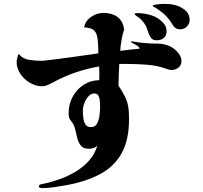

<svg xmlns="http://www.w3.org/2000/svg" viewBox="-20 -868 1040 982"><path d="M492 -322Q492 -333 491 -349Q490 -365 484 -377.5Q478 -390 463 -390Q447 -390 434.5 -377.5Q422 -365 414.5 -348Q407 -331 405 -317Q404 -312 404 -306Q404 -300 404 -295Q404 -281 406.5 -262.5Q409 -244 417.5 -231Q426 -218 445 -218Q468 -218 477.5 -237.5Q487 -257 489.5 -282Q492 -307 492 -322ZM908 -556Q908 -534 892.5 -522Q877 -510 857 -510Q850 -510 843 -512.5Q836 -515 828 -517Q785 -533 731 -537Q677 -541 631 -541H590Q589 -513 587.5 -485.5Q586 -458 586 -430Q607 -398 619 -374Q631 -350 635.5 -324.5Q640 -299 640 -259Q640 -151 601.5 -83Q563 -15 491 23Q419 61 320 79Q289 84 258 89Q227 94 195 94Q191 94 185 92.5Q179 91 179 85Q179 77 190 74.5Q201 72 206 71Q245 63 288 47.5Q331 32 370 8Q409 -16 437.5 -49Q466 -82 478 -124Q471 -115 458.5 -111Q446 -107 435 -107Q407 -107 394 -122.5Q381 -138 375.5 -161Q370 -184 364.5 -207Q359 -230 346 -246Q336 -258 333.5 -266Q331 -274 331 -290Q331 -334 351 -372Q371 -410 406.5 -433.5Q442 -457 487 -458Q488 -463 488 -467Q488 -471 488 -475Q488 -489 488 -502Q488 -515 487 -528Q362 -507 250 -446Q237 -439 223.5 -433Q210 -427 194 -427Q163 -427 133 -444.5Q103 -462 84 -490.5Q65 -519 65 -551Q65 -559 68.5 -573Q72 -587 76 -592Q96 -567 128.5 -562Q161 -557 191 -557Q193 -557 195.5 -557Q198 -557 199 -557Q270 -565 341.5 -575Q413 -585 483 -595Q483 -615 482 -636Q481 -657 478 -677Q472 -707 455.5 -717Q439 -727 410 -728Q417 -762 446.5 -782Q476 -802 509 -802Q552 -802 580.5 -781.5Q609 -761 615 -717Q607 -695 601.5 -663Q596 -631 595 -608Q620 -611 644.5 -614Q669 -617 694 -619Q693 -627 682 -634Q671 -641 660.5 -646.5Q650 -652 650 -654Q650 -657 652 -657Q717 -645 784 -645Q813 -645 839 -635.5Q865 -626 884 -606Q894 -596 901 -583Q908 -570 908 -556ZM832 -709Q832 -686 818 -674Q804 -662 781 -662Q760 -662 750.5 -676.5Q741 -691 735.5 -710.5Q730 -730 721 -744Q713 -756 703 -766.5Q693 -777 680 -785Q678 -787 673.5 -790Q669 -793 669 -796Q669 -800 675 -800.5Q681 -801 682 -801Q718 -801 753.5 -790Q789 -779 814 -752Q832 -734 832 -709ZM950 -766Q950 -747 936 -732.5Q922 -718 902 -718Q875 -718 862 -743Q852 -759 841 -773Q830 -787 816 -799Q809 -805 792.5 -817Q776 -829 769 -832Q767 -833 764.5 -834Q762 -835 762 -838Q762 -842 773 -844Q784 -846 796.5 -847Q809 -848 812 -848Q826 -848 840 -847.5Q854 -847 867 -844Q896 -839 923 -819Q950 -799 950 -766Z"/></svg>

Font: Kaisei Tokumin ExtraBold
Style: Regular
Weight: 800
Designer: Font-Kai, 金井和夫
Foundry: KAZUO KANAI
Version: Version 5.003